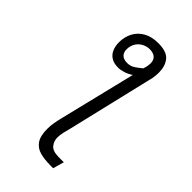

<svg xmlns="http://www.w3.org/2000/svg" viewBox="-286 -861 1131 1131"><g transform="rotate(45 280.0 -295.0)"><path d="M375 184Q328 184 291.5 174Q255 164 234 134Q213 104 213 44Q213 19 217.5 -7Q222 -33 229 -61L345 -536Q321 -520 297 -512.5Q273 -505 253 -505Q216 -505 193.5 -520Q171 -535 161 -560Q151 -585 151 -615Q151 -660 170.5 -696.5Q190 -733 227.5 -754Q265 -775 319 -775Q390 -775 417 -741.5Q444 -708 444 -655Q444 -638 441.5 -618.5Q439 -599 434 -582L309 -55Q302 -30 296.5 -6Q291 18 291 38Q291 69 310 92Q329 115 379 115H421L402 184Q395 185 387.5 184.5Q380 184 375 184ZM272 -562Q298 -562 318 -575Q338 -588 361 -607Q368 -627 369.5 -640.5Q371 -654 371 -658Q371 -686 354.5 -700Q338 -714 309 -714Q283 -714 260.5 -701.5Q238 -689 225 -667Q212 -645 212 -617Q212 -592 226.5 -577Q241 -562 272 -562Z"/></g></svg>

Font: Ubuntu Sans Mono
Style: Italic
Weight: 400
Italic angle: -13.5°
Monospace: yes
Designer: Dalton Maag Ltd
Foundry: Dalton Maag Ltd
Version: Version 1.006